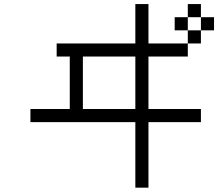

<svg xmlns="http://www.w3.org/2000/svg" viewBox="-20 -832 1040 915"><path d="M937.5 -250V-312.5H687.5Q687.5 -312.5 687.5 -562.5H875V-625H687.5V-812.5H625V-625H250V-562.5H312.5Q312.5 -562.5 312.5 -312.5H125V-250H625V62.5H687.5V-250ZM1000 -687.5V-750H937.5V-687.5H875V-625H937.5V-687.5ZM375 -312.5Q375 -312.5 375 -562.5H625Q625 -562.5 625 -312.5ZM875 -687.5V-750H812.5V-687.5ZM875 -750H937.5V-812.5H875Z"/></svg>

Font: CalcUnifontExMono
Style: Regular
Weight: 500
Version: Version 15.0.06